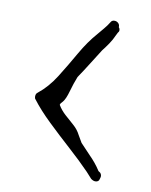

<svg xmlns="http://www.w3.org/2000/svg" viewBox="-68 -646 509 649"><g transform="rotate(10 187.0 -322.0)"><path d="M303 -49Q296 -49 288 -55L269 -76Q238 -108 197.5 -144.5Q157 -181 119 -217.5Q81 -254 56 -287Q53 -290 53 -296Q53 -306 59 -310Q93 -337 119 -378.5Q145 -420 170 -464Q195 -508 225 -542Q234 -553 243 -563.5Q252 -574 260 -587Q264 -595 273 -595Q281 -595 286.5 -589.5Q292 -584 291 -576Q295 -572 295 -566Q295 -561 291 -557L286 -547Q279 -531 269.5 -517Q260 -503 249 -489Q233 -464 216.5 -437.5Q200 -411 183 -386Q173 -361 165.5 -334Q158 -307 149 -296L142 -288Q140 -284 140 -283Q150 -266 165.5 -252Q181 -238 196.5 -224.5Q212 -211 221 -193L235 -169L270 -132Q280 -122 289.5 -110.5Q299 -99 308 -85L314 -81Q319 -76 319 -69Q319 -66 317 -60Q315 -49 303 -49Z"/></g></svg>

Font: Ruge Boogie
Style: Regular
Weight: 400
Designer: Robert E. Leuschke
Foundry: Robert E. Leuschke
Version: Version 1.010; ttfautohint (v1.8.3)